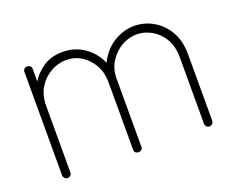

<svg xmlns="http://www.w3.org/2000/svg" viewBox="-84 -620 935 763"><g transform="rotate(-20 383.5 -239.0)"><path d="M85 0Q78 0 73 -5.5Q68 -11 68 -18V-455Q68 -463 73 -467.5Q78 -472 85 -472Q93 -472 98 -467.5Q103 -463 103 -455V-402Q120 -431 153.5 -454.5Q187 -478 237 -478Q289 -478 328.5 -450Q368 -422 387 -378Q413 -429 454.5 -453.5Q496 -478 539 -478Q581 -478 618.5 -457Q656 -436 679.5 -396Q703 -356 703 -298V-18Q703 -11 698 -5.5Q693 0 685 0Q678 0 673 -5.5Q668 -11 668 -18V-298Q668 -346 648.5 -378Q629 -410 599 -426.5Q569 -443 538 -443Q504 -443 473.5 -425.5Q443 -408 423 -377Q403 -346 403 -304V-17Q403 -8 397.5 -4Q392 0 385 0Q379 0 373.5 -4Q368 -8 368 -17V-303Q368 -343 350.5 -374.5Q333 -406 304 -424.5Q275 -443 239 -443Q206 -443 174.5 -425.5Q143 -408 123 -376Q103 -344 103 -298V-18Q103 -11 98 -5.5Q93 0 85 0Z"/></g></svg>

Font: Dosis ExtraLight ExtraLight
Style: Regular
Weight: 250
Version: Version 3.001; ttfautohint (v1.8.2)